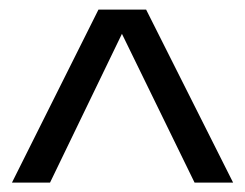

<svg xmlns="http://www.w3.org/2000/svg" viewBox="-20 -708 509 399"><path d="M384.3 -328.6 233.4 -637.7 84 -328.6H4.9L184.6 -688H283.7L464.4 -328.6Z"/></svg>

Font: Liberation Sans
Style: Regular
Weight: 400
Designer: Steve Matteson
Foundry: Ascender Corporation
Version: Version 2.00.1